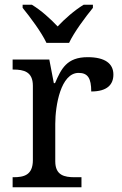

<svg xmlns="http://www.w3.org/2000/svg" viewBox="-20 -786 511 806"><path d="M175 -606H270C291 -651 339 -715 370 -753V-766H331C293 -743 252 -707 222 -675C192 -707 152 -743 114 -766H75V-753C106 -715 154 -651 175 -606ZM33 0H322V-42H294C250 -42 212 -50 212 -109V-266C212 -343 235 -480 310 -480C349 -480 363 -457 363 -402C430 -402 456 -431 456 -473C456 -519 421 -546 348 -546C260 -546 237 -497 211 -437H206L187 -536H33V-494H36C80 -494 118 -485 118 -426V-114C118 -51 81 -42 36 -42H33Z"/></svg>

Font: Noto Serif
Style: Regular
Weight: 400
Designer: Monotype Design Team
Foundry: Monotype Imaging Inc.
Version: Version 2.015